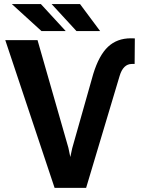

<svg xmlns="http://www.w3.org/2000/svg" viewBox="-20 -904 683 924"><path d="M5.4 0ZM309.1 -192.9 318.4 -148.4 327.6 -190.9 428.7 -547.9Q456.5 -638.2 500 -679Q543.5 -719.7 609.9 -719.7L628.9 -719.2L627.9 -596.2H614.7Q572.8 -596.2 555.7 -538.6L394.5 0H242.7L5.4 -710.9H160.6ZM296.4 -754.4H179.7L37.1 -884.3H176.8ZM461.9 -754.4H348.1L228.5 -884.3H365.2Z"/></svg>

Font: Roboto
Style: Bold
Weight: 700
Designer: Google
Version: Version 2.134; 2016; ttfautohint (v1.6)